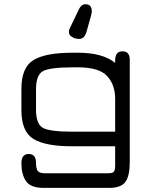

<svg xmlns="http://www.w3.org/2000/svg" viewBox="-20 -704 728 924"><path d="M357.4 -654.3Q370.1 -683.6 390.6 -683.6Q421.9 -683.6 421.9 -649.4Q421.9 -647.5 421.4 -644.5Q420.9 -641.6 419.9 -637.7Q418.9 -633.8 418.9 -631.8L395.5 -547.9Q384.8 -516.6 361.3 -516.6Q354.5 -516.6 344.2 -518.6Q334 -520.5 322.8 -528.8Q311.5 -537.1 311.5 -550.8Q311.5 -559.6 318.4 -573.2ZM604.5 75.2Q604.5 142.6 583.5 171.4Q562.5 200.2 505.9 200.2H190.4Q127 200.2 105 167.5Q83 134.8 83 81.1Q83 37.1 118.2 37.1Q153.3 37.1 153.3 79.1Q153.3 108.4 162.1 119.1Q170.9 129.9 197.3 129.9H499Q521.5 129.9 527.8 122.6Q534.2 115.2 534.2 90.8V0H327.1Q198.2 0 140.6 -35.6Q83 -71.3 83 -173.8V-276.4Q83 -378.9 140.6 -414.6Q198.2 -450.2 329.1 -450.2H357.4Q473.6 -450.2 534.2 -401.4V-413.1Q534.2 -457 569.3 -457Q604.5 -457 604.5 -416ZM327.1 -70.3H534.2V-227.5Q534.2 -296.9 495.1 -338.4Q456.1 -379.9 357.4 -379.9H329.1Q220.7 -379.9 187 -361.8Q153.3 -343.8 153.3 -273.4V-176.8Q153.3 -106.4 187 -88.4Q220.7 -70.3 327.1 -70.3Z"/></svg>

Font: Jura
Style: DemiBold
Weight: 600
Version: Version 2.4